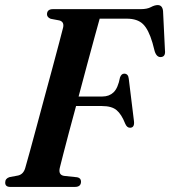

<svg xmlns="http://www.w3.org/2000/svg" viewBox="-26 -736 669 756"><path d="M159 -680Q159.5 -700 182.5 -700H527.5Q553.5 -700 568.2 -708Q583 -716 595 -716Q613.5 -716 616 -692.5L623.5 -538.5Q626.5 -513.5 609 -511.5Q591 -509 583 -534.5L574.5 -567Q559 -620 537 -641.2Q515 -662.5 473 -662.5H366.5Q360 -640 347 -592Q334 -544 317.2 -482.2Q300.5 -420.5 283.5 -356H377Q404 -356 421.2 -372.5Q438.5 -389 446.5 -431Q452 -446 463 -446Q479 -446 481 -426L501.5 -259Q504.5 -233.5 486.5 -233Q474 -232.5 467 -249Q452.5 -286 433.2 -302.2Q414 -318.5 375.5 -318.5H273.5Q258.5 -264 245.5 -214.8Q232.5 -165.5 223.2 -129.5Q214 -93.5 210 -77.5Q202 -47.5 226 -43.5L278 -38Q293 -35 293 -21Q293 0 269 0H14.5Q-6 0 -5.5 -17.5Q-5.5 -33 11 -38.5L45.5 -45Q66.5 -50 73.5 -75Q79.5 -95.5 91.2 -138.2Q103 -181 118 -237Q133 -293 149.2 -353Q165.5 -413 180.5 -468.5Q195.5 -524 206.5 -566Q217.5 -608 222.5 -627.5Q227.5 -650 208 -655.5L173.5 -662Q159 -668 159 -680Z"/></svg>

Font: Fraunces 144pt S050 SemiBold
Style: Italic
Weight: 600
Italic angle: -16°
Version: Version 1.000; ttfautohint (v1.8.3)